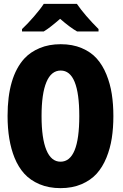

<svg xmlns="http://www.w3.org/2000/svg" viewBox="-20 -950 625 979"><path d="M482.4 -789.6H373Q336.9 -810.1 286.6 -854Q233.4 -807.6 203.1 -789.6H92.3V-801.8Q120.1 -827.6 153.3 -866Q186.5 -904.3 203.1 -930.2H372.1Q411.6 -872.6 482.4 -801.8ZM54.2 -145.5Q18.6 -233.4 18.6 -358.9Q18.6 -558.1 104.5 -651.9Q135.3 -685.1 182.4 -704.8Q229.5 -724.6 289.6 -724.6Q349.6 -724.6 396.5 -704.8Q443.4 -685.1 473.4 -651.4Q503.4 -617.7 522.7 -570.1Q542 -522.5 550 -470.5Q558.1 -418.5 558.1 -357.9Q558.1 -297.4 550 -245.4Q542 -193.4 522.5 -145.5Q502.9 -97.7 472.7 -64.2Q442.4 -30.8 395.5 -10.7Q348.6 9.3 288.6 9.3Q228.5 9.3 181.4 -10.7Q134.3 -30.8 104 -64.2Q73.7 -97.7 54.2 -145.5ZM289.6 -590.3Q241.2 -590.3 216.6 -531.2Q191.9 -472.2 191.9 -358.2Q191.9 -244.1 216.6 -184.8Q241.2 -125.5 288.6 -125.5Q384.3 -125.5 384.3 -357.9Q384.3 -590.3 289.6 -590.3Z"/></svg>

Font: Open Sans Hebrew Condensed Extra Bold
Style: Regular
Weight: 800
Width: 3
Foundry: Ascender Corporation, Yanek Iontef
Version: Version 2.001;PS 002.001;hotconv 1.0.70;makeotf.lib2.5.58329